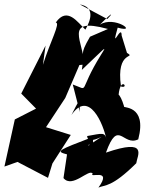

<svg xmlns="http://www.w3.org/2000/svg" viewBox="-37 -807 654 868"><path d="M370 -641C318 -552 348 -578 333 -491C437 -589 451 -609 420 -560C312 -386 372 -397 292 -425L324 -300C318 -337 346 -407 286 -287C365 -403 431 -247 445 -173C438 -212 427 -204 357 -192C360 -134 498 -242 362 -148C376 -183 364 -48 386 -105L383 -188C224 -127 213 -123 266 -109L250 -2C290 47 366 -47 382 -22C362 1 474 -50 408 41C438 28 468 41 579 -69C583 -103 637 -184 442 -117C498 -273 518 -143 588 -177C630 -337 512 -317 524 -326C485 -456 458 -321 499 -377C508 -467 549 -404 510 -416C486 -584 582 -540 537 -568L513 -646C513 -704 462 -565 495 -682C591 -655 480 -739 414 -695C488 -769 465 -737 448 -721L324 -787C393 -775 374 -716 349 -673C314 -706 267 -779 215 -705C238 -705 190 -619 157 -514L169 -601L59 -384L126 -316L30 -267L-17 -54L42 -75L180 -3L200 -68L283 -197L171 -232L258 -364L322 -513L343 -515C344 -614 243 -733 451 -676Z"/></svg>

Font: Asimov Silicon
Style: Regular
Weight: 400
Designer: Google
Version: Version 2.000980; 2014